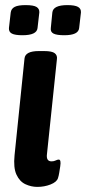

<svg xmlns="http://www.w3.org/2000/svg" viewBox="-20 -725 337 752"><path d="M126 7Q102 7 79.5 -3.5Q57 -14 44.5 -41Q32 -68 37 -117L76 -496Q79 -525 132 -525H153Q184 -525 194.5 -516.5Q205 -508 203 -494L164 -122Q160 -93 182 -93Q191 -93 198 -96.5Q205 -100 210 -100Q220 -100 216 -74Q214 -61 212 -48.5Q210 -36 207 -27Q202 -12 178 -2.5Q154 7 126 7ZM232 -587Q202 -587 189.5 -593.5Q177 -600 179 -615L185 -676Q188 -705 244 -705Q273 -705 285.5 -698Q298 -691 297 -676L290 -615Q287 -587 232 -587ZM68 -587Q39 -587 26.5 -593.5Q14 -600 15 -615L22 -676Q24 -691 37.5 -698Q51 -705 80 -705Q112 -705 123.5 -697.5Q135 -690 134 -676L127 -615Q124 -587 68 -587Z"/></svg>

Font: Asap Condensed Condensed SemiBold
Style: Italic
Weight: 600
Width: 3
Italic angle: -6°
Designer: Pablo Cosgaya
Foundry: Omnibus-Type
Version: Version 3.001; ttfautohint (v1.8.4.7-5d5b)